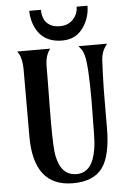

<svg xmlns="http://www.w3.org/2000/svg" viewBox="-63 -1012 711 1068"><g transform="rotate(-5 292.5 -478.5)"><path d="M440.9 -250.5 443.4 -438Q443.4 -634.8 428.7 -689.5Q421.9 -715.8 412.4 -728Q402.8 -740.2 397 -747.1H557.1L546.9 -733.4Q524.9 -701.2 522.5 -660.6Q520 -620.1 518.8 -578.6Q517.6 -537.1 516.6 -496.1Q515.6 -427.2 515.6 -342.3V-282.7Q515.6 -125 464.8 -56.6Q414.6 9.8 300.8 9.8Q80.6 9.8 81.5 -272.9L82 -638.7Q82 -715.8 54.7 -747.1H239.7Q210.9 -712.4 210.9 -648.4Q210.9 -611.3 210.4 -572.3L208.5 -416Q208 -377.4 208 -336.4Q208 -189.5 216.8 -150.1Q225.6 -110.8 238.3 -88.9Q267.6 -39.1 325.2 -39.1Q414.1 -39.1 434.6 -168.9Q440.9 -207.5 440.9 -250.5ZM261.2 -874Q280.3 -866.7 304.4 -866.7Q328.6 -866.7 346.4 -874.3Q364.3 -881.8 377.4 -895.5Q406.2 -925.3 406.2 -966.8H466.8Q466.8 -907.2 435.1 -855.5Q393.1 -786.1 311.5 -786.1Q191.9 -786.1 153.8 -894.5Q141.6 -930.2 141.6 -966.8H207Q207 -895.5 261.2 -874Z"/></g></svg>

Font: Amarante
Style: Regular
Weight: 400
Designer: Karolina Lach
Foundry: Sorkin Type Co.
Version: Version 1.001